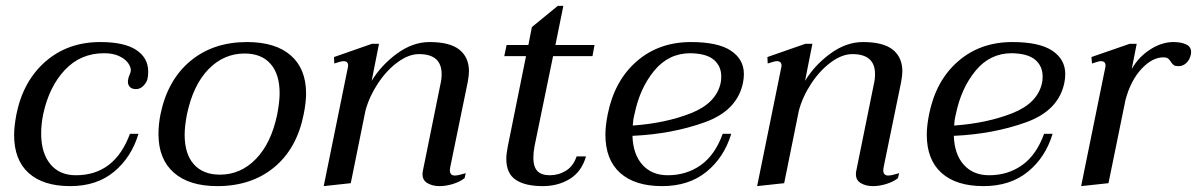

<svg xmlns="http://www.w3.org/2000/svg" viewBox="-20 -623 4071 653"><path d="M28 -164Q28 -193 36 -235Q59 -348 135 -414Q211 -480 321 -480Q403 -480 443.5 -453Q484 -426 484 -380Q484 -365 482 -357Q480 -344 468.5 -332Q457 -320 443 -320Q429 -320 422 -327Q415 -334 415 -345Q415 -350 416 -353Q416 -358 420.5 -368Q425 -378 425 -384Q425 -396 415 -409.5Q405 -423 384.5 -432.5Q364 -442 334 -442Q254 -442 200.5 -385Q147 -328 127 -235Q120 -201 120 -169Q120 -103 151 -65Q182 -27 238 -27Q370 -27 422 -168H451Q427 -88 368 -39Q309 10 219 10Q127 10 77.5 -34.5Q28 -79 28 -164Z M519 -167Q519 -201 526 -235Q550 -351 627.5 -415.5Q705 -480 820 -480Q917 -480 969 -434.5Q1021 -389 1021 -305Q1021 -275 1013 -235Q990 -118 912.5 -54Q835 10 719 10Q623 10 571 -36Q519 -82 519 -167ZM923 -235Q931 -277 931 -306Q931 -371 900 -406Q869 -441 812 -441Q741 -441 689 -387.5Q637 -334 616 -235Q608 -193 608 -165Q608 -99 639.5 -64Q671 -29 728 -29Q799 -29 851 -83Q903 -137 923 -235Z M1512 -58Q1510 -48 1510 -44Q1510 -26 1527 -26Q1535 -26 1547.5 -29.5Q1560 -33 1564 -34L1560 -17Q1543 -4 1519.5 3Q1496 10 1475 10Q1451 10 1434 0Q1417 -10 1417 -30Q1417 -37 1418 -41L1478 -337Q1482 -353 1482 -371Q1482 -439 1405 -439Q1370 -439 1332.5 -411.5Q1295 -384 1265.5 -339.5Q1236 -295 1223 -247L1173 0L1081 10L1163 -393Q1164 -396 1164 -400Q1164 -415 1148 -415Q1143 -415 1133 -412Q1123 -409 1117 -407L1116 -429L1245 -474H1269L1244 -348Q1277 -402 1330.5 -441Q1384 -480 1441 -480Q1510 -480 1542.5 -454Q1575 -428 1575 -380Q1575 -369 1571 -345Z M1798 -126Q1794 -106 1794 -86Q1794 -56 1807.5 -41.5Q1821 -27 1850 -27Q1880 -27 1905 -42.5Q1930 -58 1941 -91H1973Q1958 -39 1918 -14.5Q1878 10 1826 10Q1766 10 1734 -11.5Q1702 -33 1702 -83Q1702 -100 1707 -125L1769 -432H1695L1703 -470H1777L1789 -531L1877 -603H1896L1869 -470H2002L1995 -432H1861Z M2131 -161Q2133 -98 2165 -62.5Q2197 -27 2251 -27Q2315 -27 2363.5 -61.5Q2412 -96 2438 -168H2467Q2443 -88 2383 -39Q2323 10 2232 10Q2139 10 2089 -35Q2039 -80 2039 -165Q2039 -195 2047 -235Q2070 -349 2145.5 -414.5Q2221 -480 2330 -480Q2422 -480 2466 -450.5Q2510 -421 2510 -371Q2510 -357 2507 -342Q2488 -247 2376.5 -207Q2265 -167 2131 -161ZM2433 -363Q2433 -398 2408 -419.5Q2383 -441 2328 -442Q2254 -442 2205 -382.5Q2156 -323 2138 -235Q2133 -216 2132 -196Q2244 -204 2330 -238Q2416 -272 2431 -341Q2433 -349 2433 -363Z M2986 -58Q2984 -48 2984 -44Q2984 -26 3001 -26Q3009 -26 3021.5 -29.5Q3034 -33 3038 -34L3034 -17Q3017 -4 2993.5 3Q2970 10 2949 10Q2925 10 2908 0Q2891 -10 2891 -30Q2891 -37 2892 -41L2952 -337Q2956 -353 2956 -371Q2956 -439 2879 -439Q2844 -439 2806.5 -411.5Q2769 -384 2739.5 -339.5Q2710 -295 2697 -247L2647 0L2555 10L2637 -393Q2638 -396 2638 -400Q2638 -415 2622 -415Q2617 -415 2607 -412Q2597 -409 2591 -407L2590 -429L2719 -474H2743L2718 -348Q2751 -402 2804.5 -441Q2858 -480 2915 -480Q2984 -480 3016.5 -454Q3049 -428 3049 -380Q3049 -369 3045 -345Z M3224 -161Q3226 -98 3258 -62.5Q3290 -27 3344 -27Q3408 -27 3456.5 -61.5Q3505 -96 3531 -168H3560Q3536 -88 3476 -39Q3416 10 3325 10Q3232 10 3182 -35Q3132 -80 3132 -165Q3132 -195 3140 -235Q3163 -349 3238.5 -414.5Q3314 -480 3423 -480Q3515 -480 3559 -450.5Q3603 -421 3603 -371Q3603 -357 3600 -342Q3581 -247 3469.5 -207Q3358 -167 3224 -161ZM3526 -363Q3526 -398 3501 -419.5Q3476 -441 3421 -442Q3347 -442 3298 -382.5Q3249 -323 3231 -235Q3226 -216 3225 -196Q3337 -204 3423 -238Q3509 -272 3524 -341Q3526 -349 3526 -363Z M4031 -446Q4031 -440 4030 -437Q4026 -419 4014.5 -408.5Q4003 -398 3988 -398Q3977 -398 3972 -401.5Q3967 -405 3962 -413Q3957 -421 3952 -424.5Q3947 -428 3937 -428Q3899 -428 3862.5 -389Q3826 -350 3808 -284L3750 0L3657 10L3739 -393Q3740 -396 3740 -400Q3740 -415 3724 -415Q3719 -415 3709.5 -412Q3700 -409 3694 -407L3692 -429L3822 -474H3846L3829 -388Q3852 -429 3891.5 -454.5Q3931 -480 3971 -480Q3997 -480 4014 -472Q4031 -464 4031 -446Z"/></svg>

Font: Taviraj
Style: Italic
Weight: 400
Italic angle: -12°
Designer: Katatrad Team
Foundry: CadsonDemak
Version: Version 1.001